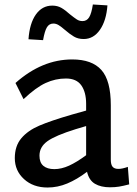

<svg xmlns="http://www.w3.org/2000/svg" viewBox="-20 -824 610 856"><path d="M46 0ZM556 -2Q529 5 511 8Q493 11 470 11Q430 11 403.5 -4.5Q377 -20 368 -58Q323 -24 280 -6Q237 12 192 12Q128 12 87 -25.5Q46 -63 46 -119Q46 -173 75 -207.5Q104 -242 155.5 -264Q207 -286 300 -313L364 -331V-361Q364 -413 342.5 -443.5Q321 -474 274 -474Q227 -474 183.5 -454Q140 -434 85 -382L49 -454Q167 -559 302 -559Q390 -559 432 -512Q474 -465 474 -355V-112Q474 -90 482 -80.5Q490 -71 508 -71Q525 -71 550 -80ZM222 -70Q254 -70 288 -85.5Q322 -101 364 -132V-262L317 -248Q227 -220 191.5 -194.5Q156 -169 156 -130Q156 -99 173.5 -84.5Q191 -70 222 -70ZM107 -649Q112 -720 140 -759.5Q168 -799 213 -799Q236 -799 253.5 -789Q271 -779 292 -760Q312 -744 323 -737Q334 -730 348 -730Q367 -730 377.5 -747Q388 -764 394 -804L459 -800Q454 -732 425.5 -691Q397 -650 353 -650Q328 -650 309.5 -661Q291 -672 269 -691Q253 -705 241.5 -712Q230 -719 218 -719Q199 -719 189 -702Q179 -685 172 -645Z"/></svg>

Font: Martel Sans SemiBold
Style: Regular
Weight: 600
Designer: Dan Reynolds and Mathieu Réguer
Foundry: Dan Reynolds and Mathieu Réguer
Version: Version 1.002; ttfautohint (v1.1) -l 5 -r 5 -G 72 -x 0 -D la